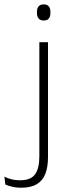

<svg xmlns="http://www.w3.org/2000/svg" viewBox="-84 -679 317 876"><path d="M95.5 -22.5V-486.5H135V-22.5ZM115.5 -585.5Q100 -585.5 92.2 -594.5Q84.5 -603.5 84.5 -620.5V-624.5Q84.5 -641 92.2 -650Q100 -659 115.5 -659Q131 -659 138.5 -650Q146 -641 146 -624.5V-620.5Q146 -603 138.5 -594.2Q131 -585.5 115.5 -585.5ZM12 177.5Q-8.5 177.5 -27.5 173.2Q-46.5 169 -59.5 163L-64 127Q-47.5 135.5 -29.8 139.5Q-12 143.5 7 143.5Q56.5 143.5 76 116.2Q95.5 89 95.5 36V-150.5H135V38Q135 82.5 123 113.8Q111 145 84 161.2Q57 177.5 12 177.5Z"/></svg>

Font: Anek Latin ExtraLight
Style: Regular
Weight: 250
Designer: Yesha Goshar
Foundry: Ek Type
Version: Version 1.003